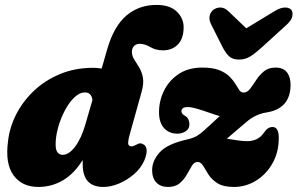

<svg xmlns="http://www.w3.org/2000/svg" viewBox="-20 -747 1208 780"><path d="M566 -94.5Q552 -63 524 -39Q496 -15 463 -1.2Q430 12.5 400 12.5Q316 12.5 316 -79.5Q316 -88.5 316 -97Q281 -41 235.2 -14.2Q189.5 12.5 136 12.5Q69.5 12.5 35 -34.8Q0.5 -82 12.5 -172.5Q18.5 -228.5 45.5 -281.8Q72.5 -335 117.5 -377.8Q162.5 -420.5 223.5 -446Q284.5 -471.5 359 -471.5Q376.5 -471.5 393 -468.5L416 -548.5Q443 -641 493.8 -684Q544.5 -727 615.5 -727Q670.5 -727 698.2 -699.8Q726 -672.5 726 -637Q726 -590.5 702.8 -566.5Q679.5 -542.5 642 -542.5Q613 -542.5 590.5 -555.8Q568 -569 548 -569Q532.5 -569 524 -559.5Q515.5 -550 516 -535.5Q516 -520 525.2 -505.5Q534.5 -491 545.2 -473.5Q556 -456 560.5 -431.8Q565 -407.5 555 -373L508 -204.5Q499.5 -174.5 500.8 -163.5Q502 -152.5 514 -152.5Q522.5 -152.5 535.5 -160Q550 -168.5 560.5 -161.5Q573 -157 575.5 -140.2Q578 -123.5 566 -94.5ZM206 -160.5Q206 -137 214 -127.5Q222 -118 234.5 -118Q260 -118 285 -151Q310 -184 326.5 -240.5L355.5 -340.5Q352 -371.5 325 -371.5Q303 -371.5 281.8 -351Q260.5 -330.5 243.5 -298.2Q226.5 -266 216.2 -229.5Q206 -193 206 -160.5ZM1112.5 -186.5Q1112.5 -128.5 1087 -83.5Q1061.5 -38.5 1020 -13Q978.5 12.5 930.5 12.5Q887 12.5 863.2 -2.8Q839.5 -18 826.8 -38.2Q814 -58.5 805 -73.8Q796 -89 782 -89Q769 -89 759.8 -73.8Q750.5 -58.5 739.2 -38.2Q728 -18 710.2 -2.8Q692.5 12.5 662.5 12.5Q632.5 12.5 615.2 -5.5Q598 -23.5 598 -55.5Q598 -94 628.8 -128.2Q659.5 -162.5 742.5 -181Q764 -186 778.8 -194.2Q793.5 -202.5 809 -217Q830.5 -236.5 845.8 -250.5Q861 -264.5 872.5 -275.5Q852.5 -281 828 -289.8Q803.5 -298.5 780.8 -305.2Q758 -312 743 -312Q728.5 -312 722.8 -307.2Q717 -302.5 717 -296Q717 -284 731.5 -276.5Q741 -271.5 745.2 -262Q749.5 -252.5 749.5 -241.5Q749.5 -223.5 734.5 -213.8Q719.5 -204 700.5 -204Q667 -204 646.5 -226.5Q626 -249 626 -291Q626 -337 646.2 -378.5Q666.5 -420 705.8 -446.2Q745 -472.5 802.5 -472.5Q844 -472.5 870 -462.2Q896 -452 911.5 -436.8Q927 -421.5 936 -406.5Q945 -391.5 952 -381.2Q959 -371 969 -371Q984.5 -371 996 -386.2Q1007.5 -401.5 1020.5 -421.5Q1033.5 -441.5 1052 -457Q1070.5 -472.5 1099.5 -472.5Q1131.5 -472.5 1146.2 -452.5Q1161 -432.5 1160.5 -399.5Q1158.5 -305 1062 -290Q1017 -283 980 -250.5Q951 -225.5 932.2 -209.8Q913.5 -194 901.5 -183.5Q920.5 -181 942.8 -177.2Q965 -173.5 983 -173.5Q1028.5 -173.5 1051 -206.5Q1061 -221 1069.5 -226Q1078 -231 1087.5 -231Q1112.5 -231 1112.5 -186.5ZM1044 -555Q1019 -532 998 -518.5Q977 -505 951 -505Q925 -505 910.8 -518.2Q896.5 -531.5 884.5 -555L837.5 -648.5Q828.5 -666 831.5 -681.5Q834.5 -697 846 -706.5Q859 -716.5 875.2 -716.5Q891.5 -716.5 906 -703L980.5 -632L1097.5 -703Q1120.5 -716.5 1138 -716.5Q1155.5 -716.5 1164 -706.5Q1170.5 -697.5 1167.5 -681Q1164.5 -664.5 1144 -646Z"/></svg>

Font: Fraunces 72pt SuperSoft Black
Style: Italic
Weight: 900
Italic angle: -16°
Version: Version 1.000;[b76b70a41]